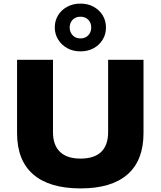

<svg xmlns="http://www.w3.org/2000/svg" viewBox="-20 -1038 895 1069"><path d="M429 11Q255 11 165 -67Q75 -145 75 -297V-705H275V-302Q275 -230 314 -192.5Q353 -155 428 -155Q505 -155 543.5 -192.5Q582 -230 582 -302V-705H779V-297Q779 -145 690 -67Q601 11 429 11ZM428 -752Q387 -752 355 -769.5Q323 -787 304 -817.5Q285 -848 285 -885Q285 -923 303.5 -953Q322 -983 354.5 -1000.5Q387 -1018 428 -1018Q469 -1018 501 -1000.5Q533 -983 551.5 -953Q570 -923 570 -885Q570 -847 551.5 -817Q533 -787 501.5 -769.5Q470 -752 428 -752ZM428 -824Q455 -824 471.5 -841.5Q488 -859 488 -885Q488 -911 471.5 -928Q455 -945 428 -945Q401 -945 384.5 -928Q368 -911 368 -885Q368 -859 384.5 -841.5Q401 -824 428 -824Z"/></svg>

Font: Nunito Sans 10pt SemiExpanded Black
Style: Regular
Weight: 900
Width: 6
Designer: Vernon Adams
Foundry: Vernon Adams
Version: Version 3.101;gftools[0.9.27]